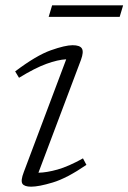

<svg xmlns="http://www.w3.org/2000/svg" viewBox="-20 -692 483 722"><path d="M69.5 -45 229 -469Q197.5 -467.5 154.8 -452Q112 -436.5 51.5 -399.5L37 -423.5Q116.5 -483.5 170.8 -502.8Q225 -522 253 -522Q280.5 -522 288 -509.5Q295.5 -497 284.5 -467L124.5 -42.5Q155.5 -43 196.5 -54.5Q237.5 -66 292 -96.5L305 -72Q231 -21.5 178.5 -5.8Q126 10 97 10Q71.5 10 64.2 -1.2Q57 -12.5 69.5 -45ZM163 -628.5 176 -672H443L430 -628.5Z"/></svg>

Font: Newsreader 6pt Light
Style: Italic
Weight: 300
Italic angle: -17°
Designer: Hugues Gentile
Foundry: Production Type
Version: Version 1.003; ttfautohint (v1.8.3)